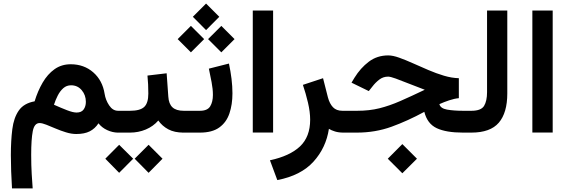

<svg xmlns="http://www.w3.org/2000/svg" viewBox="-20 -739 3169 1070"><path d="M563 -216.3Q568.4 -181.6 588.4 -151.6Q608.4 -121.6 638.2 -121.6H651.4V0H637.7Q607.4 0 577.4 -13.9Q547.4 -27.8 528.8 -51.8Q509.3 -22 480 -7.1Q450.7 7.8 405.3 7.8Q377.9 7.8 347.9 -1.5Q317.9 -10.7 289.8 -22.7Q261.7 -34.7 238.3 -43.9Q214.8 -53.2 200.7 -53.2Q171.4 -53.2 162.6 -7.8Q153.8 37.6 153.8 124Q153.8 182.1 156.7 230.7Q159.7 279.3 162.1 311H46.9Q43.9 261.2 42.2 215.6Q40.5 169.9 40.5 126Q40.5 44.9 48.6 -18.8Q56.6 -82.5 84.7 -123Q112.8 -163.6 172.9 -174.3Q190.4 -231.9 217.8 -278.8Q245.1 -325.7 283.9 -353.3Q322.8 -380.9 374 -380.9Q448.2 -380.9 499.8 -335.7Q551.3 -290.5 563 -216.3ZM458.5 -171.4Q458.5 -209 435.5 -236.3Q412.6 -263.7 376 -263.7Q351.1 -263.7 332.8 -247.6Q314.5 -231.4 301.8 -206.5Q289.1 -181.6 280.8 -155.3Q321.3 -137.2 354.2 -124.5Q387.2 -111.8 406.7 -111.8Q434.1 -111.8 446.3 -129.2Q458.5 -146.5 458.5 -171.4Z M630.9 -121.6H704.6Q761.2 -121.6 783.9 -143.3Q806.6 -165 806.6 -217.3Q806.6 -244.1 805.4 -269Q804.2 -293.9 801.8 -317.9L908.7 -330.6L918 -200.7Q920.4 -160.2 941.2 -140.9Q961.9 -121.6 1003.9 -121.6H1014.2V0H1002.9Q952.1 0 918 -18.3Q883.8 -36.6 862.3 -67.4Q834 -34.7 792.5 -17.3Q751 0 704.6 0H630.9ZM808.1 67.9 885.7 145.5 808.1 224.1 730.5 145.5ZM644 67.9 722.2 145.5 644 224.1 566.9 145.5Z M1128.4 -719.2 1202.1 -645.5 1128.4 -571.3 1054.7 -645.5ZM1213.4 -594.7 1287.1 -521 1213.4 -447.3 1139.6 -521ZM1043.9 -594.7 1117.7 -521 1043.9 -447.3 970.2 -521ZM1094.2 0H994.1V-121.6H1094.2Q1136.2 -121.6 1151.4 -146.5Q1166.5 -171.4 1166.5 -210Q1166.5 -242.7 1159.2 -281Q1151.9 -319.3 1144 -356.4L1255.9 -384.8Q1265.1 -341.8 1270.3 -299.6Q1275.4 -257.3 1275.4 -218.8Q1275.4 -156.2 1258.5 -106.7Q1241.7 -57.1 1202.1 -28.6Q1162.6 0 1094.2 0Z M1502 -680.2V-0.5H1388.7V-680.2Z M1893.6 0Q1867.7 0 1846.9 -6.3Q1826.2 -12.7 1813 -21Q1796.9 85 1726.8 162.1Q1656.7 239.3 1525.4 264.6L1484.4 154.3Q1595.2 130.4 1651.9 76.9Q1708.5 23.4 1708.5 -71.8Q1708.5 -115.2 1696.3 -167Q1684.1 -218.8 1668 -266.1L1780.3 -303.2L1807.6 -195.8Q1816.9 -161.1 1835.7 -141.4Q1854.5 -121.6 1888.2 -121.6H1906.7V0Z M2222.2 64 2303.7 145.5 2222.2 226.6 2141.1 145.5ZM2537.1 -303.2V-191.9Q2511.7 -189.5 2483.2 -179.9Q2454.6 -170.4 2428.7 -158.7Q2434.6 -134.8 2471.4 -128.2Q2508.3 -121.6 2561.5 -121.6H2588.4V0H2559.6Q2466.3 0 2413.8 -24.7Q2361.3 -49.3 2344.7 -115.7Q2252 -65.4 2161.9 -32.7Q2071.8 0 1968.8 0H1887.2V-121.6H1970.2Q2038.6 -121.6 2095 -135.7Q2151.4 -149.9 2210.9 -176Q2270.5 -202.1 2347.2 -238.8Q2298.8 -256.8 2256.8 -273.7Q2214.8 -290.5 2185.1 -301.3Q2155.3 -312 2143.1 -312Q2115.2 -312 2093.5 -295.2Q2071.8 -278.3 2056.2 -257.8L2035.2 -231.4L1939 -278.3L1955.1 -305.2Q1988.8 -359.9 2035.2 -395Q2081.5 -430.2 2143.6 -430.2Q2169.4 -430.2 2204.8 -417.5Q2240.2 -404.8 2281.7 -386.2Q2323.2 -367.7 2366.9 -348.9Q2410.6 -330.1 2454.1 -317.1Q2497.6 -304.2 2537.1 -303.2Z M2568.8 -121.6H2607.4Q2661.1 -121.6 2677.7 -148.9Q2694.3 -176.3 2694.3 -225.6V-680.2H2807.1V-218.3Q2807.1 -110.4 2759.8 -55.2Q2712.4 0 2606.9 0H2568.8Z M3060.1 -680.2V-0.5H2946.8V-680.2Z"/></svg>

Font: Vazirmatn UI NL SemiBold
Style: Regular
Weight: 600
Designer: Saber Rastikerdar
Foundry: Saber Rastikerdar
Version: Version 33.003